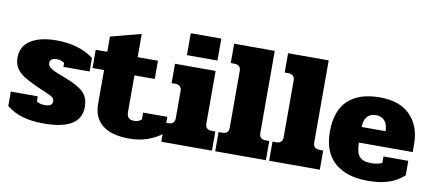

<svg xmlns="http://www.w3.org/2000/svg" viewBox="-65 -913 2622 1164"><g transform="rotate(10 1246.5 -331.5)"><path d="M15 -52V-141H181V-110Q201 -96 231 -96Q278 -96 278 -126Q278 -143 267 -151.5Q256 -160 220 -175Q202 -182 160 -201Q111 -224 83 -241.5Q55 -259 37 -285.5Q19 -312 19 -351Q19 -422 77 -458.5Q135 -495 235 -495Q302 -495 361 -478Q420 -461 464 -427V-344H303V-368Q282 -383 256 -383Q214 -383 214 -351Q214 -336 229.5 -324Q245 -312 273 -300.5Q301 -289 331 -278Q407 -249 440 -216.5Q473 -184 473 -126Q473 15 244 15Q171 15 116 -0.5Q61 -16 15 -52Z M549 -161V-368H478V-480H549V-574L736 -623V-480H861V-368H736V-144Q736 -118 747.5 -107Q759 -96 782 -96Q810 -96 827 -113V-155H976V-54Q888 15 772 15Q659 15 604 -30.5Q549 -76 549 -161Z M1028 -679H1216V-544H1028ZM966 -118H987Q1009 -118 1018.5 -128Q1028 -138 1028 -158V-323Q1028 -361 987 -361H966V-480H1216V-156Q1216 -118 1257 -118H1278V0H966Z M1298 -118H1319Q1341 -118 1350.5 -128Q1360 -138 1360 -158V-505Q1360 -543 1319 -543H1298V-662H1548V-156Q1548 -118 1589 -118H1610V0H1298Z M1630 -118H1651Q1673 -118 1682.5 -128Q1692 -138 1692 -158V-505Q1692 -543 1651 -543H1630V-662H1880V-156Q1880 -118 1921 -118H1942V0H1630Z M1962 -237Q1962 -368 2030 -431.5Q2098 -495 2225 -495Q2349 -495 2413.5 -428.5Q2478 -362 2478 -251V-203H2147Q2147 -143 2168 -118Q2189 -93 2242 -93Q2279 -93 2308 -106V-146H2461V-57Q2422 -21 2369 -2.5Q2316 16 2239 16Q2108 16 2035 -48Q1962 -112 1962 -237ZM2294 -299Q2294 -340 2274.5 -362.5Q2255 -385 2221 -385Q2185 -385 2166 -362.5Q2147 -340 2147 -299Z"/></g></svg>

Font: Pridi
Style: Bold
Weight: 700
Designer: Katatrad Team
Foundry: CadsonDemak
Version: Version 1.001